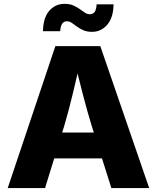

<svg xmlns="http://www.w3.org/2000/svg" viewBox="-20 -964 804 984"><path d="M19.5 0 263.7 -727.5H494.1L744.6 0H550.8L450.2 -318.4Q425.8 -397.9 403.1 -486.1Q380.4 -574.2 357.4 -670.4H397Q374.5 -574.2 353.5 -485.8Q332.5 -397.5 309.1 -318.4L210.9 0ZM185.5 -152.3V-284.7H578.6V-152.3ZM451.7 -800.8Q425.8 -800.8 407 -809.1Q388.2 -817.4 374 -828.1Q359.9 -838.9 347.7 -846.9Q335.4 -855 322.8 -855Q306.6 -855 298.1 -841.6Q289.6 -828.1 288.6 -804.2H200.2Q201.7 -873.5 232.7 -908.9Q263.7 -944.3 311 -944.3Q336.4 -944.3 355.2 -936.3Q374 -928.2 388.4 -917.7Q402.8 -907.2 415 -899.2Q427.2 -891.1 439.5 -891.1Q458 -891.1 466.1 -904.3Q474.1 -917.5 475.1 -941.9H562Q561 -873.5 529.5 -837.2Q498 -800.8 451.7 -800.8Z"/></svg>

Font: Inter 17pt ExtraBold
Style: Regular
Weight: 800
Version: Version 4.001;git-66647c0bb